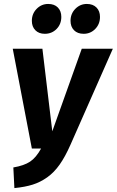

<svg xmlns="http://www.w3.org/2000/svg" viewBox="-20 -941 594 977"><path d="M208 -769Q177.7 -769 159.9 -787.1Q142.1 -805.2 142.1 -835Q142.1 -871.1 166.5 -896Q190.9 -920.9 225.1 -920.9Q256.8 -920.9 274.4 -902.8Q292 -884.8 292 -855Q292 -817.9 267.8 -793.5Q243.7 -769 208 -769ZM405.8 -769Q374.5 -769 356.7 -787.1Q338.9 -805.2 338.9 -835Q338.9 -871.1 363.3 -896Q387.7 -920.9 421.9 -920.9Q453.1 -920.9 470.9 -902.8Q488.8 -884.8 488.8 -855Q488.8 -818.4 464.6 -793.7Q440.4 -769 405.8 -769ZM554.2 -692.9 338.9 -205.1Q312 -144 283.7 -103.8Q255.4 -63.5 220.2 -38.6Q185.1 -13.7 146.2 -1.5Q107.4 10.7 53.2 16.1L47.9 -88.9Q102.1 -98.1 132.8 -118.4Q163.6 -138.7 189 -185.1H142.1L44.9 -692.9H195.8L246.1 -272.9L396 -692.9Z"/></svg>

Font: Fira Sans Compressed
Style: Bold Italic
Weight: 700
Width: 3
Italic angle: -8°
Designer: Carrois Corporate & Edenspiekermann AG
Foundry: Carrois Corporate GbR & Edenspiekermann AG
Version: Version 4.203;PS 004.203;hotconv 1.0.88;makeotf.lib2.5.64775